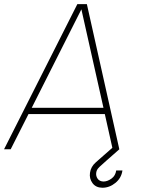

<svg xmlns="http://www.w3.org/2000/svg" viewBox="-50 -720 706 926"><path d="M323 -700H369L525.5 0H493.5L455.5 -170H87.5L1.5 0H-30.5ZM103 -200H449L342.5 -675ZM443.5 185.5Q412 185 396 163Q380 141 384 113.5Q388 84 412 63L507.5 -21L525.5 0Q486 35 463.5 54.5Q441 74 430.8 84Q420.5 94 417.8 100Q415 106 414 113.5Q412 129 420.8 141.8Q429.5 154.5 448.5 155.5Q468 155.5 487.5 141.5Q507 127.5 510.5 102H540.5Q535.5 138.5 506.8 162Q478 185.5 443.5 185.5Z"/></svg>

Font: Urbanist Thin
Style: Italic
Weight: 100
Italic angle: -8°
Designer: Corey Hu
Foundry: Corey Hu
Version: Version 1.321; ttfautohint (v1.8.4.7-5d5b)